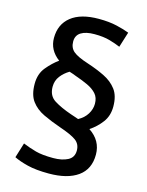

<svg xmlns="http://www.w3.org/2000/svg" viewBox="-122 -783 739 966"><g transform="rotate(15 247.5 -299.5)"><path d="M228 109Q161 109 117 98Q73 87 45 73L69 -5Q103 9 137.5 18.5Q172 28 229 28Q275 28 305 12.5Q335 -3 335 -39Q335 -73 309.5 -91.5Q284 -110 222 -131Q173 -148 132 -167.5Q91 -187 67 -219.5Q43 -252 43 -309Q43 -361 71.5 -395.5Q100 -430 132 -453Q77 -494 77 -557Q77 -628 127 -668Q177 -708 271 -708Q325 -708 365.5 -698.5Q406 -689 431 -679L406 -599Q383 -609 350 -618.5Q317 -628 270 -628Q225 -628 200 -612.5Q175 -597 175 -565Q175 -532 197 -513.5Q219 -495 275 -477Q324 -461 365 -441Q406 -421 430.5 -388.5Q455 -356 455 -300Q455 -252 429.5 -218Q404 -184 368 -160Q433 -117 433 -44Q433 32 379 70.5Q325 109 228 109ZM300 -194Q330 -210 346 -236Q362 -262 362 -290Q362 -322 344.5 -341.5Q327 -361 298 -374.5Q269 -388 234 -400Q224 -404 214 -407.5Q204 -411 197 -413Q170 -397 152 -373.5Q134 -350 134 -318Q134 -271 169 -249Q204 -227 259 -208Q269 -205 280 -201Q291 -197 300 -194Z"/></g></svg>

Font: Ubuntu Sans Medium
Style: Regular
Weight: 500
Designer: Dalton Maag Ltd
Foundry: Dalton Maag Ltd
Version: Version 1.006; ttfautohint (v1.8.4.7-5d5b)